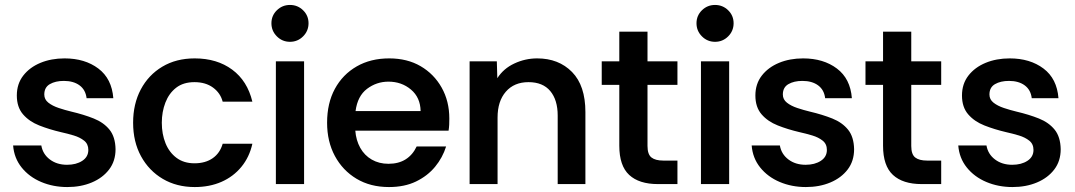

<svg xmlns="http://www.w3.org/2000/svg" viewBox="-20 -744 4343 776"><path d="M252 12Q195 12 146.5 -8.5Q98 -29 67.5 -67Q37 -105 33 -156H147Q153 -121 181.5 -99.5Q210 -78 251 -78Q288 -78 312.5 -94Q337 -110 337 -138Q337 -162 320 -175.5Q303 -189 278 -196.5Q253 -204 226 -210Q179 -221 138.5 -237Q98 -253 73 -282Q48 -311 48 -358Q48 -405 74 -438.5Q100 -472 143.5 -490Q187 -508 241 -508Q323 -508 377.5 -467Q432 -426 438 -347H330Q326 -381 301.5 -399Q277 -417 238 -417Q204 -417 181.5 -404Q159 -391 159 -362Q159 -342 175.5 -329Q192 -316 217.5 -307.5Q243 -299 268 -293Q319 -281 359 -265Q399 -249 422.5 -220Q446 -191 447 -141Q447 -93 421 -59Q395 -25 351 -6.5Q307 12 252 12Z M767 12Q694 12 638 -21Q582 -54 550 -112.5Q518 -171 518 -248Q518 -324 549 -382.5Q580 -441 636 -474.5Q692 -508 767 -508Q857 -508 918.5 -462.5Q980 -417 1000 -333H880Q871 -368 841 -390Q811 -412 766 -412Q721 -412 692 -389.5Q663 -367 648.5 -329.5Q634 -292 634 -248Q634 -202 649 -165Q664 -128 693.5 -106Q723 -84 766 -84Q810 -84 839.5 -104.5Q869 -125 880 -163H1000Q988 -109 955.5 -69.5Q923 -30 875 -9Q827 12 767 12Z M1152 -575Q1121 -575 1099 -597Q1077 -619 1077 -650Q1077 -681 1099 -702.5Q1121 -724 1152 -724Q1183 -724 1205 -702.5Q1227 -681 1227 -650Q1227 -619 1205 -597Q1183 -575 1152 -575ZM1095 0V-496H1209V0Z M1552 12Q1477 12 1421 -21.5Q1365 -55 1333.5 -113.5Q1302 -172 1302 -248Q1302 -327 1333.5 -385Q1365 -443 1421.5 -475.5Q1478 -508 1553 -508Q1626 -508 1680 -476.5Q1734 -445 1765 -390Q1796 -335 1796 -265Q1796 -251 1795.5 -240Q1795 -229 1793 -216H1416Q1419 -177 1436 -146.5Q1453 -116 1482.5 -99Q1512 -82 1550 -82Q1591 -82 1619.5 -100Q1648 -118 1664 -152H1783Q1769 -107 1738.5 -70Q1708 -33 1661.5 -10.5Q1615 12 1552 12ZM1417 -295H1680Q1679 -350 1641 -382Q1603 -414 1550 -414Q1502 -414 1463.5 -385Q1425 -356 1417 -295Z M1878 0V-496H1988L1990 -428Q2015 -467 2059 -487.5Q2103 -508 2151 -508Q2238 -508 2292 -453Q2346 -398 2346 -291V0H2234V-277Q2234 -340 2204 -376Q2174 -412 2116 -412Q2058 -412 2024.5 -373.5Q1991 -335 1991 -269V0Z M2639 0Q2563 0 2523 -37Q2483 -74 2483 -155V-401H2412V-496H2483V-616H2597V-496H2718V-401H2597V-154Q2597 -120 2613 -107.5Q2629 -95 2661 -95H2718V0Z M2870 -575Q2839 -575 2817 -597Q2795 -619 2795 -650Q2795 -681 2817 -702.5Q2839 -724 2870 -724Q2901 -724 2923 -702.5Q2945 -681 2945 -650Q2945 -619 2923 -597Q2901 -575 2870 -575ZM2813 0V-496H2927V0Z M3237 12Q3180 12 3131.5 -8.5Q3083 -29 3052.5 -67Q3022 -105 3018 -156H3132Q3138 -121 3166.5 -99.5Q3195 -78 3236 -78Q3273 -78 3297.5 -94Q3322 -110 3322 -138Q3322 -162 3305 -175.5Q3288 -189 3263 -196.5Q3238 -204 3211 -210Q3164 -221 3123.5 -237Q3083 -253 3058 -282Q3033 -311 3033 -358Q3033 -405 3059 -438.5Q3085 -472 3128.5 -490Q3172 -508 3226 -508Q3308 -508 3362.5 -467Q3417 -426 3423 -347H3315Q3311 -381 3286.5 -399Q3262 -417 3223 -417Q3189 -417 3166.5 -404Q3144 -391 3144 -362Q3144 -342 3160.5 -329Q3177 -316 3202.5 -307.5Q3228 -299 3253 -293Q3304 -281 3344 -265Q3384 -249 3407.5 -220Q3431 -191 3432 -141Q3432 -93 3406 -59Q3380 -25 3336 -6.5Q3292 12 3237 12Z M3705 0Q3629 0 3589 -37Q3549 -74 3549 -155V-401H3478V-496H3549V-616H3663V-496H3784V-401H3663V-154Q3663 -120 3679 -107.5Q3695 -95 3727 -95H3784V0Z M4072 12Q4015 12 3966.5 -8.5Q3918 -29 3887.5 -67Q3857 -105 3853 -156H3967Q3973 -121 4001.5 -99.5Q4030 -78 4071 -78Q4108 -78 4132.5 -94Q4157 -110 4157 -138Q4157 -162 4140 -175.5Q4123 -189 4098 -196.5Q4073 -204 4046 -210Q3999 -221 3958.5 -237Q3918 -253 3893 -282Q3868 -311 3868 -358Q3868 -405 3894 -438.5Q3920 -472 3963.5 -490Q4007 -508 4061 -508Q4143 -508 4197.5 -467Q4252 -426 4258 -347H4150Q4146 -381 4121.5 -399Q4097 -417 4058 -417Q4024 -417 4001.5 -404Q3979 -391 3979 -362Q3979 -342 3995.5 -329Q4012 -316 4037.5 -307.5Q4063 -299 4088 -293Q4139 -281 4179 -265Q4219 -249 4242.5 -220Q4266 -191 4267 -141Q4267 -93 4241 -59Q4215 -25 4171 -6.5Q4127 12 4072 12Z"/></svg>

Font: Rethink Sans SemiBold
Style: Regular
Weight: 600
Designer: The Rethink Sans project authors (Hans Thiessen). DM Sans designed by Colophon Foundry.
Foundry: Rethink Communications LLC
Version: Version 1.001